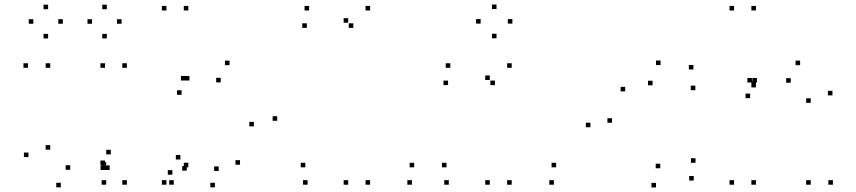

<svg xmlns="http://www.w3.org/2000/svg" viewBox="-20 -801 3760 843"><path d="M446.2 -69.2V-89.2H426.2V-69.2ZM446.2 10V-10H426.2V10ZM537 10V-10H517V10ZM537 -503.3V-523.3H517V-503.3ZM441 -503.3V-523.3H421V-503.3ZM441 -76.2V-96.2H421V-76.2ZM105 -111.2V-131.2H85V-111.2ZM247 21.5V1.5H227V21.5ZM441.5 -54.7V-74.7H421.5V-54.7ZM461.5 -54.7V-74.7H441.5V-54.7ZM466.5 -123.3V-143.3H446.5V-123.3ZM288.2 -55.5V-75.5H268.2V-55.5ZM200.5 -143.8V-163.8H180.5V-143.8ZM200.5 -503.3V-523.3H180.5V-503.3ZM103 -503.3V-523.3H83V-503.3ZM255.8 -696.7V-716.7H235.8V-696.7ZM191.2 -760.5V-780.5H171.2V-760.5ZM126.3 -696.7V-716.7H106.3V-696.7ZM191.2 -632.2V-652.2H171.2V-632.2ZM513.7 -696.7V-716.7H493.7V-696.7ZM449 -760.5V-780.5H429V-760.5ZM384.2 -696.7V-716.7H364.2V-696.7ZM449 -632.2V-652.2H429V-632.2Z M807 -755V-775H787V-755ZM710.8 -755V-775H690.8V-755ZM710.8 10V-10H690.8V10ZM743 10V-10H723V10ZM800 -51.7V-71.7H780V-51.7ZM807 -66.5V-86.5H787V-66.5ZM987.8 -514.8V-534.8H967.8V-514.8ZM811.7 -447.5V-467.5H791.7V-447.5ZM794.5 -447.5V-467.5H774.5V-447.5ZM777.2 -384.7V-404.7H757.2V-384.7ZM949.2 -439.3V-459.3H929.2V-439.3ZM1094.7 -246V-266H1074.7V-246ZM1033.8 -77.8V-97.8H1013.8V-77.8ZM940.2 -50.3V-70.3H920.2V-50.3ZM772 -100.7V-120.7H752V-100.7ZM736.8 -34V-54H716.8V-34ZM923.5 21.5V1.5H903.5V21.5ZM1197 -270.7V-290.7H1177V-270.7Z M1605 -755V-775H1585V-755ZM1337.2 -755V-775H1317.2V-755ZM1327.2 -678.7V-698.7H1307.2V-678.7ZM1531.3 -678.7V-698.7H1511.3V-678.7ZM1508.8 -701.2V-721.2H1488.8V-701.2ZM1508.8 10V-10H1488.8V10ZM1605 10V-10H1585V10ZM1788.5 10V-10H1768.5V10ZM1798.5 -66.3V-86.3H1778.5V-66.3ZM1320.5 -66.3V-86.3H1300.5V-66.3ZM1330.5 10V-10H1310.5V10Z M1947.2 -427.2V-447.2H1927.2V-427.2ZM2153 -427.2V-447.2H2133V-427.2ZM2130.5 -449.7V-469.7H2110.5V-449.7ZM2130.5 10V-10H2110.5V10ZM2226.7 10V-10H2206.7V10ZM2226.7 -503.3V-523.3H2206.7V-503.3ZM1957.2 -503.3V-523.3H1937.2V-503.3ZM2411.8 10V-10H2391.8V10ZM2421.8 -66.3V-86.3H2401.8V-66.3ZM1940.5 -66.3V-86.3H1920.5V-66.3ZM1950.5 10V-10H1930.5V10ZM2229.7 -697.3V-717.3H2209.7V-697.3ZM2160 -761.3V-781.3H2140V-761.3ZM2090.3 -697.3V-717.3H2070.3V-697.3ZM2160 -632.8V-652.8H2140V-632.8Z M2572.3 -242.3V-262.3H2552.3V-242.3ZM2860.3 22V2H2840.3V22ZM3026 -8.2V-28.2H3006V-8.2ZM3033.7 -86.2V-106.2H3013.7V-86.2ZM2879 -62.2V-82.2H2859V-62.2ZM2667 -262V-282H2647V-262ZM2725 -399.7V-419.7H2705V-399.7ZM2845.2 -426.5V-446.5H2825.2V-426.5ZM3033 -405V-425H3013V-405ZM3024.5 -495.8V-515.8H3004.5V-495.8ZM2880.3 -515.3V-535.3H2860.3V-515.3Z M3299 -424.2V-444.2H3279V-424.2ZM3299 -755V-775H3279V-755ZM3203 -755V-775H3183V-755ZM3203 10V-10H3183V10ZM3299 10V-10H3279V10ZM3299 -417.2V-437.2H3279V-417.2ZM3635 -382.2V-402.2H3615V-382.2ZM3493 -514.8V-534.8H3473V-514.8ZM3303.3 -438.7V-458.7H3283.3V-438.7ZM3281.5 -438.7V-458.7H3261.5V-438.7ZM3273.5 -370V-390H3253.5V-370ZM3451.8 -437.8V-457.8H3431.8V-437.8ZM3539.5 -349.5V-369.5H3519.5V-349.5ZM3539.5 10V-10H3519.5V10ZM3637 10V-10H3617V10Z"/></svg>

Font: Monaspace Argon Dots Var
Style: Regular
Weight: 400
Designer: Riley Cran and the Lettermatic Team
Version: Version 1.100 (Monaspace Argon Dots)